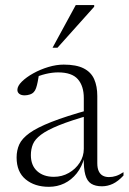

<svg xmlns="http://www.w3.org/2000/svg" viewBox="-20 -710 496 740"><path d="M326 -287.5 328.5 -267Q252.5 -245.5 207 -227Q161.5 -208.5 138 -190.8Q114.5 -173 106.8 -154Q99 -135 99 -112Q99 -72.5 123.2 -50.5Q147.5 -28.5 187.5 -28.5Q219 -28.5 245.2 -43.5Q271.5 -58.5 287.2 -83Q303 -107.5 303 -136.5V-332Q303 -378.5 280 -404.8Q257 -431 204 -431Q181.5 -431 156.2 -425Q131 -419 101.5 -405.5L130.5 -424Q128 -408 125.2 -394.2Q122.5 -380.5 119 -370.5Q115.5 -360.5 110.5 -355.5Q105 -349 95 -345.8Q85 -342.5 75 -342.5Q62 -342.5 54.5 -348.2Q47 -354 47 -363.5Q47 -378.5 64.2 -395.5Q81.5 -412.5 108.5 -427.5Q135.5 -442.5 166.5 -451.8Q197.5 -461 225.5 -461Q274 -461 302.5 -446.5Q331 -432 343 -404.8Q355 -377.5 355 -340V-81Q355 -61.5 360.8 -49.8Q366.5 -38 376.5 -32.8Q386.5 -27.5 400 -27.5Q414 -27.5 427 -31.8Q440 -36 456 -46.5V-33.5Q435 -11 414.8 -1.5Q394.5 8 373 8Q347.5 8 331.5 -2Q315.5 -12 308.8 -36.5Q302 -61 303 -103.5L306 -105Q296 -67.5 275.8 -42Q255.5 -16.5 228 -3.2Q200.5 10 168.5 10Q113.5 10 78.8 -18.8Q44 -47.5 44 -103Q44 -130.5 54.2 -153.2Q64.5 -176 93.5 -197Q122.5 -218 178.2 -240Q234 -262 326 -287.5ZM182.5 -526 272 -690.5H343V-684L201.5 -526Z"/></svg>

Font: Newsreader 36pt Light
Style: Regular
Weight: 300
Designer: Hugues Gentile
Foundry: Production Type
Version: Version 1.003